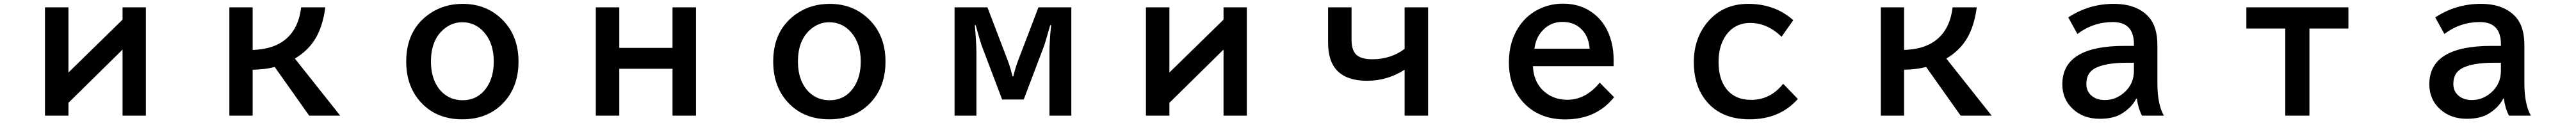

<svg xmlns="http://www.w3.org/2000/svg" viewBox="-20 -605 14040 670"><path d="M225.1 -564.9H353V-210L647.9 -498V-564.9H774.9V24.9H647.9V-335L353 -44.9V24.9H225.1Z M1230 -564.9H1356.9V-333Q1453.1 -336.4 1512.2 -373.5Q1605.5 -431.6 1621.1 -564.9H1752.9Q1739.7 -465.8 1701.7 -399.4Q1661.6 -330.1 1586.9 -286.1L1834 24.9H1665L1477.1 -240.2Q1427.2 -226.6 1356.9 -225.1V24.9H1230Z M2501 -584Q2635.3 -584 2722.7 -492.7Q2805.7 -406.2 2805.7 -269.5Q2805.7 -138.7 2731.4 -53.7Q2644.5 44.9 2499.5 44.9Q2350.1 44.9 2263.2 -59.6Q2193.8 -143.6 2193.8 -269.5Q2193.8 -444.8 2324.2 -532.2Q2401.4 -584 2501 -584ZM2499 -483.9Q2441.9 -483.9 2396.5 -444.3Q2328.6 -385.7 2328.6 -269.5Q2328.6 -214.8 2345.2 -170.9Q2361.3 -128.9 2391.1 -101.1Q2436 -59.1 2500.5 -59.1Q2585.9 -59.1 2633.8 -130.9Q2670.9 -187 2670.9 -270Q2670.9 -366.2 2621.1 -425.8Q2572.3 -483.9 2499 -483.9Z M3227.1 -564.9H3355V-344.2H3645V-564.9H3772.9V24.9H3645V-230.5H3355V24.9H3227.1Z M4501 -584Q4635.3 -584 4722.7 -492.7Q4805.7 -406.2 4805.7 -269.5Q4805.7 -138.7 4731.4 -53.7Q4644.5 44.9 4499.5 44.9Q4350.1 44.9 4263.2 -59.6Q4193.8 -143.6 4193.8 -269.5Q4193.8 -444.8 4324.2 -532.2Q4401.4 -584 4501 -584ZM4499 -483.9Q4441.9 -483.9 4396.5 -444.3Q4328.6 -385.7 4328.6 -269.5Q4328.6 -214.8 4345.2 -170.9Q4361.3 -128.9 4391.1 -101.1Q4436 -59.1 4500.5 -59.1Q4585.9 -59.1 4633.8 -130.9Q4670.9 -187 4670.9 -270Q4670.9 -366.2 4621.1 -425.8Q4572.3 -483.9 4499 -483.9Z M5182.1 -564.9H5361.3L5472.2 -274.9Q5484.4 -243.7 5498 -189H5502.4Q5513.2 -235.8 5528.3 -274.9L5639.2 -564.9H5818.4V24.9H5699.2V-315.9Q5699.2 -382.8 5708.5 -467.8H5703.1L5700.7 -459Q5676.3 -371.1 5667 -347.2L5559.1 -63H5441.4L5333.5 -347.2Q5322.8 -374.5 5297.4 -467.8H5292.5Q5301.3 -366.7 5301.3 -315.9V24.9H5182.1Z M6225.1 -564.9H6353V-210L6647.9 -498V-564.9H6774.9V24.9H6647.9V-335L6353 -44.9V24.9H6225.1Z M7217.8 -564.9H7345.7V-388.2Q7345.7 -335.4 7368.2 -310.5Q7394 -282.2 7458 -282.2Q7560.1 -282.2 7634.8 -338.9V-564.9H7762.7V24.9H7634.8V-225.1Q7540.5 -165 7430.7 -165Q7217.8 -165 7217.8 -371.1Z M8773.9 -244.6H8334Q8337.4 -167 8382.8 -118.7Q8437.5 -61.5 8522 -61.5Q8621.6 -61.5 8698.2 -154.8L8776.4 -75.7Q8680.2 45.4 8509.8 45.4Q8370.1 45.4 8284.7 -43.9Q8203.1 -129.9 8203.1 -265.6Q8203.1 -376 8256.3 -457.5Q8303.7 -529.8 8382.8 -562.5Q8437 -585 8498.5 -585Q8596.7 -585 8666 -530.3Q8737.8 -474.6 8762.7 -374.5Q8773.9 -329.1 8773.9 -278.8ZM8643.1 -339.8Q8639.2 -390.1 8616.7 -423.8Q8574.2 -485.8 8494.6 -485.8Q8423.3 -485.8 8377.4 -428.2Q8349.1 -392.6 8342.3 -339.8Z M9777.8 -65.9Q9679.7 44.9 9514.6 44.9Q9350.6 44.9 9268.6 -67.9Q9210.9 -147.5 9210.9 -265.6Q9210.9 -390.1 9279.8 -477.5Q9364.7 -584 9506.8 -584Q9652.8 -584 9752.9 -495.1L9689 -404.8Q9611.8 -480 9518.6 -480Q9433.6 -480 9385.7 -412.1Q9345.7 -354.5 9345.7 -267.1Q9345.7 -176.8 9387.2 -122.1Q9434.6 -61 9522.5 -61Q9628.9 -61 9697.8 -148.9Z M10230 -564.9H10356.9V-333Q10453.1 -336.4 10512.2 -373.5Q10605.5 -431.6 10621.1 -564.9H10752.9Q10739.7 -465.8 10701.7 -399.4Q10661.6 -330.1 10586.9 -286.1L10834 24.9H10665L10477.1 -240.2Q10427.2 -226.6 10356.9 -225.1V24.9H10230Z M11609.4 -355V-364.3Q11609.4 -484.9 11494.6 -484.9Q11387.2 -484.9 11301.3 -419.9L11251.5 -510.3Q11364.3 -584 11499 -584Q11628.9 -584 11692.9 -509.3Q11737.3 -458 11737.3 -357.9V-151.9Q11737.3 -37.6 11772.5 24.9H11653.3Q11632.3 -15.6 11625.5 -67.9H11622.1Q11597.2 -19 11542 14.6Q11497.1 42 11423.3 42Q11335.9 42 11278.8 -9.3Q11219.2 -63 11219.2 -146Q11219.2 -355 11557.1 -355ZM11609.4 -263.2H11570.3Q11456.1 -263.2 11398.9 -233.9Q11350.1 -209 11350.1 -147.9Q11350.1 -106.9 11379.4 -83Q11407.2 -60.1 11451.7 -60.1Q11510.7 -60.1 11557.6 -102.1Q11609.4 -147.9 11609.4 -220.2Z M12222.2 -564.9H12778.3V-449.7H12565.9V24.9H12434.1V-449.7H12222.2Z M13609.4 -355V-364.3Q13609.4 -484.9 13494.6 -484.9Q13387.2 -484.9 13301.3 -419.9L13251.5 -510.3Q13364.3 -584 13499 -584Q13628.9 -584 13692.9 -509.3Q13737.3 -458 13737.3 -357.9V-151.9Q13737.3 -37.6 13772.5 24.9H13653.3Q13632.3 -15.6 13625.5 -67.9H13622.1Q13597.2 -19 13542 14.6Q13497.1 42 13423.3 42Q13335.9 42 13278.8 -9.3Q13219.2 -63 13219.2 -146Q13219.2 -355 13557.1 -355ZM13609.4 -263.2H13570.3Q13456.1 -263.2 13398.9 -233.9Q13350.1 -209 13350.1 -147.9Q13350.1 -106.9 13379.4 -83Q13407.2 -60.1 13451.7 -60.1Q13510.7 -60.1 13557.6 -102.1Q13609.4 -147.9 13609.4 -220.2Z"/></svg>

Font: FORM UDPGothic
Style: Bold
Weight: 700
Foundry: Pronama LLC
Version: Version 1.051